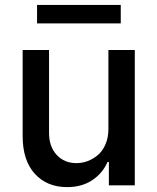

<svg xmlns="http://www.w3.org/2000/svg" viewBox="-20 -747 634 774"><path d="M417 -226.1V-545.4H523.4V0H418.9V-94.2H413.6Q393.6 -48.3 351.6 -20.5Q309.6 7.3 250.5 7.3Q169.4 7.3 120.4 -46.4Q71.3 -100.1 71.3 -198.7V-545.4H177.7V-211.4Q177.7 -156.2 208.3 -122.8Q238.8 -89.4 288.6 -89.4Q311.5 -89.4 334 -97.9Q356.4 -106.4 375.2 -122.6Q394 -138.7 405.5 -165.8Q417 -192.9 417 -226.1ZM466.8 -727.1V-652.8H129.4V-727.1Z"/></svg>

Font: Karasuma Gothic
Style: Regular
Weight: 500
Designer: Rasmus Andersson / Ryoko Nishizuka
Foundry: Genbu
Version: Version 1.00